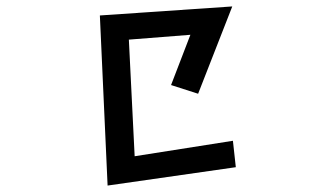

<svg xmlns="http://www.w3.org/2000/svg" viewBox="-20 -547 1040 596"><path d="M290 -499 701 -527 595 -256 511 -283 571 -439 380 -424 398 -62 703 -110 712 -28 314 29Z"/></svg>

Font: Moralerspace Krypton JPDOC
Style: Regular
Weight: 400
Version: v0.0.6; ttfautohint (v1.8.4.7-5d5b-dirty) -l 6 -r 45 -G 200 